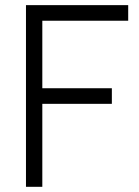

<svg xmlns="http://www.w3.org/2000/svg" viewBox="-20 -720 534 740"><path d="M143.1 -640.1V-379.9H411.1V-319.8H143.1V0H80.1V-700.2H474.1V-640.1Z"/></svg>

Font: Abel
Style: Regular
Weight: 400
Designer: Matthew Desmond
Foundry: Matthew Desmond
Version: Version 1.003